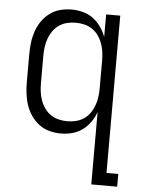

<svg xmlns="http://www.w3.org/2000/svg" viewBox="-53 -570 606 827"><g transform="rotate(5 250.0 -156.5)"><path d="M246 -47Q265 -47 283.5 -51.5Q302 -56 317.5 -66.5Q333 -77 344 -92.5Q355 -108 361.5 -126Q368 -144 370.5 -162.5Q373 -181 373 -200V-320Q373 -339 370.5 -357.5Q368 -376 361.5 -394Q355 -412 344 -427.5Q333 -443 317.5 -453.5Q302 -464 283.5 -468.5Q265 -473 246 -473Q227 -473 208.5 -468.5Q190 -464 174.5 -453.5Q159 -443 148 -427.5Q137 -412 130.5 -394Q124 -376 121.5 -357.5Q119 -339 119 -320V-200Q119 -181 121.5 -162.5Q124 -144 130.5 -126Q137 -108 148 -92.5Q159 -77 174.5 -66.5Q190 -56 208.5 -51.5Q227 -47 246 -47ZM373 215V-98Q365 -75 350.5 -54.5Q336 -34 316.5 -19.5Q297 -5 272.5 1.5Q248 8 223 8Q198 8 173.5 1.5Q149 -5 129 -20Q109 -35 94.5 -56Q80 -77 72 -101Q64 -125 61 -150Q58 -175 58 -200V-320Q58 -345 61 -370Q64 -395 72 -419Q80 -443 94.5 -464Q109 -485 129 -500Q149 -515 173.5 -521.5Q198 -528 223 -528Q248 -528 272.5 -521.5Q297 -515 316.5 -500.5Q336 -486 350.5 -465.5Q365 -445 373 -422V-520H434V160H485V215Z"/></g></svg>

Font: Iosevka Fixed SS04 Light
Style: Regular
Weight: 300
Monospace: yes
Designer: Belleve Invis
Foundry: Belleve Invis
Version: Version 32.5.0